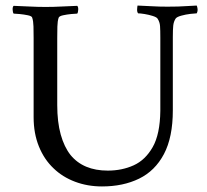

<svg xmlns="http://www.w3.org/2000/svg" viewBox="-20 -667 746 691"><path d="M144 -642Q173 -642 200.5 -643.5Q228 -645 258 -646Q262 -642 261.5 -632Q261 -622 258 -618Q252 -618 236.5 -616.5Q221 -615 207 -612Q193 -609 191 -603Q187 -591 186.5 -571.5Q186 -552 186 -530V-289Q186 -228 198.5 -183Q211 -138 234 -109Q280 -53 368 -53Q419 -53 461 -72Q503 -91 529.5 -137.5Q556 -184 557 -268V-532Q557 -558 556 -573Q555 -588 547 -600Q544 -605 530 -609.5Q516 -614 500.5 -616.5Q485 -619 477 -619Q473 -624 473.5 -633.5Q474 -643 475 -647Q504 -646 527.5 -644.5Q551 -643 583 -643Q606 -643 620.5 -643.5Q635 -644 650.5 -645Q666 -646 688 -647Q690 -643 691 -635Q692 -627 688 -619Q682 -619 665 -617Q648 -615 632 -610.5Q616 -606 612 -600Q605 -589 603.5 -575Q602 -561 602 -533V-270Q602 -173 570 -112.5Q538 -52 480.5 -24Q423 4 347 4Q295 4 250 -13Q205 -30 173 -61Q139 -93 120 -140Q101 -187 101 -245V-530Q101 -552 100.5 -571.5Q100 -591 96 -603Q95 -609 80.5 -612Q66 -615 50.5 -616.5Q35 -618 29 -618Q26 -622 25.5 -632Q25 -642 29 -646Q59 -645 87.5 -643.5Q116 -642 144 -642Z"/></svg>

Font: Amiri Quran
Style: Regular
Weight: 400
Designer: Khaled Hosny
Version: Version 0.117